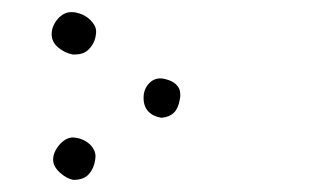

<svg xmlns="http://www.w3.org/2000/svg" viewBox="-20 -197 540 314"><path d="M136.2 59.1Q136.2 48.8 128.4 40.5Q118.2 30.3 104 28.3Q101.6 27.8 99.6 27.8Q88.9 27.8 79.1 37.6Q66.9 50.8 66.9 64Q66.9 75.2 77.9 85.2Q88.9 95.2 100.1 97.2Q117.2 97.2 125.5 87.6Q133.8 78.1 135.7 64Q136.2 61.5 136.2 59.1ZM273.9 -33.7Q274.9 -38.1 274.9 -41Q274.9 -43.9 274.4 -47.4Q273.4 -53.7 267.6 -59.3Q261.7 -64.9 249.5 -67.9Q245.6 -68.8 241.7 -68.8Q231.9 -68.8 224.6 -61.5Q214.8 -51.8 214.8 -37.1Q214.8 -22.5 222.9 -14.4Q231 -6.3 244.1 -4.4Q256.8 -5.4 264.2 -12.5Q271.5 -19.5 273.9 -33.7ZM102.1 -107.9Q117.2 -107.9 125 -116.2Q134.8 -126 136.7 -139.6Q137.2 -142.1 137.2 -145.5Q137.2 -154.8 127.7 -164.3Q118.2 -173.8 103 -176.8Q100.1 -177.2 96.7 -177.2Q85.9 -177.2 76.7 -168.5Q64.5 -155.8 64.5 -141.1Q64.5 -127.9 75.7 -118.9Q86.9 -109.9 99.1 -107.9Q100.6 -107.9 102.1 -107.9Z"/></svg>

Font: Bakudai
Style: Light
Weight: 300
Version: Version 1.48